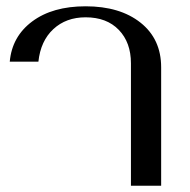

<svg xmlns="http://www.w3.org/2000/svg" viewBox="-20 -590 604 610"><path d="M396 -389Q396 -455 357.5 -495Q319 -535 252 -535Q190 -535 149.5 -497.5Q109 -460 102 -394H11Q18 -474 82.5 -522Q147 -570 252 -570Q361 -570 426.5 -518Q492 -466 492 -376V0H396Z"/></svg>

Font: Fahkwang
Style: Regular
Weight: 400
Version: Version 1.000; ttfautohint (v1.6)